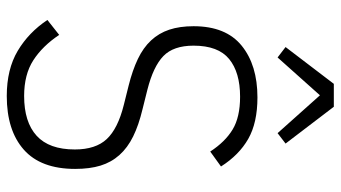

<svg xmlns="http://www.w3.org/2000/svg" viewBox="-234 -736 982 553"><g transform="rotate(90 256.5 -459.0)"><path d="M256 12Q179 12 126 -19.5Q73 -51 37 -105L80 -139Q112 -91 153 -64.5Q194 -38 256 -38Q331 -38 370.5 -74Q410 -110 410 -184Q410 -244 380 -276Q350 -308 282 -325L226 -339Q182 -350 149.5 -365.5Q117 -381 96 -403.5Q75 -426 65 -456Q55 -486 55 -526Q55 -619 111 -664.5Q167 -710 260 -710Q333 -710 379.5 -683.5Q426 -657 459 -605L416 -574Q388 -617 352.5 -638.5Q317 -660 258 -660Q188 -660 149.5 -628.5Q111 -597 111 -526Q111 -468 141 -439Q171 -410 238 -393L294 -379Q340 -368 372.5 -352Q405 -336 426 -312.5Q447 -289 456.5 -258Q466 -227 466 -185Q466 -86 410.5 -37Q355 12 256 12ZM287 -930 393 -791 363 -768 254 -890 145 -768 115 -791 221 -930Z"/></g></svg>

Font: IBM Plex Sans Cond Light
Style: Regular
Weight: 300
Width: 3
Designer: Mike Abbink, Paul van der Laan, Pieter van Rosmalen
Foundry: Bold Monday
Version: Version 1.3